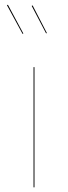

<svg xmlns="http://www.w3.org/2000/svg" viewBox="-20 -806 293 826"><path d="M14 -785.6 9.9 -783.6 77.1 -660.1 80.5 -661.9ZM120.3 -782.8 116.3 -780.7 178.3 -662.3 181.7 -664ZM128.3 -517.2H124.3V0H128.3Z"/></svg>

Font: Fira Sans Four
Style: Regular
Weight: 100
Designer: Carrois Corporate & Edenspiekermann AG
Foundry: Carrois Corporate GbR & Edenspiekermann AG
Version: Version 4.203;PS 004.203;hotconv 1.0.88;makeotf.lib2.5.64775